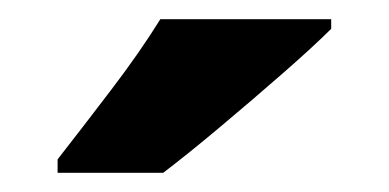

<svg xmlns="http://www.w3.org/2000/svg" viewBox="-20 -786 405 200"><path d="M325 -756Q307 -738 275 -710Q243 -682 209 -653.5Q175 -625 150 -606H40V-620Q65 -652 95.5 -692Q126 -732 147 -766H325Z"/></svg>

Font: Noto Sans Khmer UI SemiCondensed ExtraBold
Style: Regular
Weight: 800
Width: 4
Designer: Danh Hong and the Monotype Design Team
Foundry: Monotype Imaging Inc.
Version: Version 2.002; ttfautohint (v1.8.4.7-5d5b)